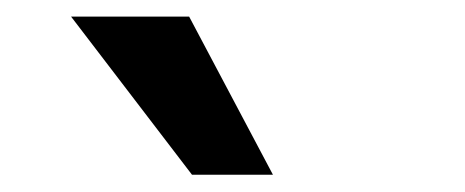

<svg xmlns="http://www.w3.org/2000/svg" viewBox="-20 -814 550 227"><path d="M302.7 -607.4 203.6 -794.4H64L207 -607.4Z"/></svg>

Font: Winston
Style: Bold
Weight: 700
Designer: Vernon Adams, Kim Jin-seong, David Berlow, Cristiano Sobral
Foundry: The Winston Project Authors
Version: Version 3.004